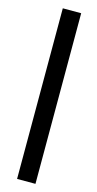

<svg xmlns="http://www.w3.org/2000/svg" viewBox="-130 -747 462 916"><g transform="rotate(15 101.0 -289.5)"><path d="M59.1 131.8V-710.9H149.9V131.8Z"/></g></svg>

Font: Roboto Slab LO Black
Style: Regular
Weight: 900
Designer: Google
Version: Version 2.000